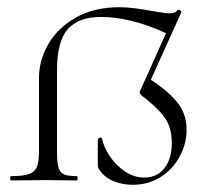

<svg xmlns="http://www.w3.org/2000/svg" viewBox="-20 -500 568 532"><path d="M456 -103Q456 -148 435 -176Q414 -204 373 -235Q369 -239 367.5 -242Q366 -245 369 -250L440 -408Q342 -453 260 -453Q198 -453 168 -419.5Q138 -386 138 -305V-81Q138 -50 142 -36Q146 -22 157 -17Q168 -12 193 -12Q195 -12 195 -6Q195 0 193 0L110 -1L11 0Q8 0 8 -6Q8 -12 11 -12Q44 -12 60 -17.5Q76 -23 82 -37Q88 -51 88 -81V-284Q88 -333 114 -378Q140 -423 190.5 -451.5Q241 -480 311 -480Q347 -480 404 -469Q440 -463 449 -463Q466 -463 471 -471Q472 -473 475 -473Q478 -473 480.5 -470.5Q483 -468 482 -465L398 -279Q447 -247 472 -215.5Q497 -184 497 -140Q497 -102 478 -66.5Q459 -31 425 -9.5Q391 12 348 12Q320 12 297 3Q274 -6 261 -22Q257 -27 254 -31.5Q251 -36 251 -41V-112Q251 -117 256.5 -118.5Q262 -120 263 -115Q268 -91 285 -66Q302 -41 327 -24.5Q352 -8 380 -8Q415 -8 435.5 -34Q456 -60 456 -103Z"/></svg>

Font: Cormorant Unicase Light
Style: Regular
Weight: 300
Designer: Christian Thalmann (Catharsis Fonts)
Foundry: Catharsis Fonts
Version: Version 4.000